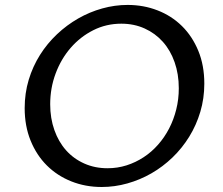

<svg xmlns="http://www.w3.org/2000/svg" viewBox="-20 -745 900 775"><path d="M414.1 -65.9Q454.1 -65.9 491 -77.6Q527.8 -89.4 559.8 -110.4Q591.8 -131.3 617.9 -160.9Q644 -190.4 662.6 -226.3Q681.2 -262.2 691.4 -303.2Q701.7 -344.2 701.7 -388.7Q701.7 -445.8 684.8 -493.9Q668 -542 637.2 -576.4Q606.4 -610.8 563.7 -630.1Q521 -649.4 469.7 -649.4Q408.7 -649.4 356.4 -623Q304.2 -596.7 265.4 -552Q226.6 -507.3 204.6 -448.5Q182.6 -389.6 182.6 -324.2Q182.6 -267.6 199.5 -220Q216.3 -172.4 246.8 -138.2Q277.3 -104 320.1 -85Q362.8 -65.9 414.1 -65.9ZM390.6 9.8Q324.7 9.8 267.8 -12.9Q210.9 -35.6 169.2 -77.1Q127.4 -118.7 103.5 -177.5Q79.6 -236.3 79.6 -308.6Q79.6 -368.7 95.9 -422.9Q112.3 -477.1 141.4 -523.2Q170.4 -569.3 210 -606.7Q249.5 -644 295.7 -670.4Q341.8 -696.8 392.6 -710.9Q443.4 -725.1 495.1 -725.1Q559.6 -725.1 616 -703.1Q672.4 -681.2 714.4 -639.9Q756.3 -598.6 780.5 -539.8Q804.7 -481 804.7 -407.2Q804.7 -347.7 788.6 -293.7Q772.5 -239.7 743.9 -193.4Q715.3 -147 676.3 -109.4Q637.2 -71.8 591.3 -45.4Q545.4 -19 494.1 -4.6Q442.9 9.8 390.6 9.8Z"/></svg>

Font: Proza Libre
Style: Italic
Weight: 400
Designer: Jasper de Waard
Foundry: Jasper de Waard
Version: Version 1.000; ttfautohint (v1.4.1.8-43bc)